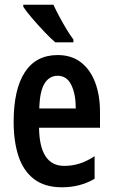

<svg xmlns="http://www.w3.org/2000/svg" viewBox="-20 -879 479 816"><path d="M225 -645Q284 -645 324 -614Q364 -583 384.5 -528.5Q405 -474 405 -403V-336H146Q148 -174 253 -174Q286 -174 317 -183.5Q348 -193 382 -215V-119Q351 -101 316.5 -92Q282 -83 244 -83Q170 -83 124.5 -118Q79 -153 58.5 -215.5Q38 -278 38 -361Q38 -499 85.5 -572Q133 -645 225 -645ZM225 -557Q190 -557 169.5 -524.5Q149 -492 147 -418H302Q302 -479 283 -518Q264 -557 225 -557ZM207 -859Q217 -837 232 -809Q247 -781 263 -754.5Q279 -728 292 -711V-699H215Q196 -715 169 -743.5Q142 -772 117 -801Q92 -830 79 -850V-859Z"/></svg>

Font: Noto Sans Kannada UI ExtraCondensed SemiBold
Style: Regular
Weight: 600
Width: 2
Designer: Jelle Bosma - Monotype Design Team
Foundry: Monotype Imaging Inc.
Version: Version 2.005; ttfautohint (v1.8.4.7-5d5b)